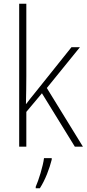

<svg xmlns="http://www.w3.org/2000/svg" viewBox="-20 -780 462 1021"><path d="M120 -375V-760H82V0H120V-185L203 -284L378 0H421L229 -312L405 -529H360L168 -289C150 -268 137 -250 119 -227H118C119 -278 120 -324 120 -375ZM255 69V61H214C209 103 185 180 170 213V221H192C221 176 243 117 255 69Z"/></svg>

Font: Noto Sans Devanagari SemiCondensed ExtraLight
Style: Regular
Weight: 200
Width: 4
Designer: Jelle Bosma - Monotype Design Team
Foundry: Monotype Imaging Inc.
Version: Version 2.004